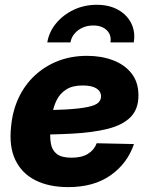

<svg xmlns="http://www.w3.org/2000/svg" viewBox="-20 -765 617 797"><path d="M263.2 11.7Q183.6 11.7 127.2 -16.6Q70.8 -44.9 43.9 -100.6Q17.1 -156.2 25.9 -238.3Q31.7 -304.2 57.1 -358.4Q82.5 -412.6 124.5 -451.7Q166.5 -490.7 221.2 -512Q275.9 -533.2 341.3 -533.2Q400.9 -533.2 449.2 -514.9Q497.6 -496.6 526.1 -460.2Q554.7 -423.8 554.7 -368.7Q554.7 -312 522.2 -279.1Q489.7 -246.1 428.2 -230.5Q366.7 -214.8 279.3 -210.2Q191.9 -205.6 81.5 -205.6L98.1 -307.1Q193.4 -307.1 252.4 -310.5Q311.5 -314 343.8 -320.8Q376 -327.6 387.7 -338.6Q399.4 -349.6 399.4 -364.7Q399.4 -386.2 379.9 -398.2Q360.4 -410.2 323.2 -410.2Q281.2 -410.2 255.6 -394Q230 -377.9 216.3 -351.3Q202.6 -324.7 197.3 -293.7Q191.9 -262.7 189.5 -232.9Q186.5 -197.3 191.2 -169.4Q195.8 -141.6 215.6 -126Q235.4 -110.4 276.9 -110.4Q319.3 -110.4 345.5 -126.7Q371.6 -143.1 381.3 -170.4L536.1 -167Q508.8 -86.4 439.2 -37.4Q369.6 11.7 263.2 11.7ZM381.8 -745.1Q433.1 -745.1 470.2 -724.4Q507.3 -703.6 524.9 -668.2Q542.5 -632.8 535.2 -588.9H438.5Q443.4 -619.6 423.3 -639.4Q403.3 -659.2 367.2 -659.2Q331.1 -659.2 304.4 -639.4Q277.8 -619.6 272.5 -588.9H176.3Q183.6 -632.8 212.9 -668.2Q242.2 -703.6 286.1 -724.4Q330.1 -745.1 381.8 -745.1Z"/></svg>

Font: Inter 28pt ExtraBold
Style: Italic
Weight: 800
Italic angle: -9.3988°
Designer: Rasmus Andersson
Foundry: rsms
Version: Version 4.001;git-66647c0bb